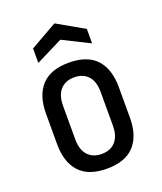

<svg xmlns="http://www.w3.org/2000/svg" viewBox="-131 -775 735 872"><g transform="rotate(-20 236.0 -339.0)"><path d="M412 -318V-170Q412 -83 368.5 -35.5Q325 12 236 12Q147 12 103.5 -35.5Q60 -83 60 -170V-318Q60 -405 103.5 -452.5Q147 -500 236 -500Q325 -500 368.5 -452.5Q412 -405 412 -318ZM145 -325V-163Q145 -113 169 -86Q193 -59 236 -59Q279 -59 303 -86Q327 -113 327 -163V-326Q327 -376 303 -402.5Q279 -429 236 -429Q193 -429 169 -402Q145 -375 145 -325ZM236 -690 366 -616V-546L236 -611L106 -546V-616Z"/></g></svg>

Font: Ropa Sans
Style: Regular
Weight: 400
Designer: Botio Nikoltchev
Foundry: Botio Nikoltchev
Version: Version 1.100